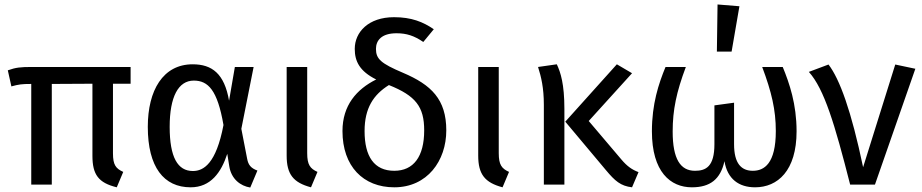

<svg xmlns="http://www.w3.org/2000/svg" viewBox="-20 -827 4130 860"><path d="M31 -440C64 -449 77 -451 120 -451V0H212V-451L394 -452V-129C394 -45 421 -8 503 12L532 -57C499 -72 486 -88 486 -140V-452H565V-527H122C73 -527 51 -525 15 -512Z M642 -259C642 -78 714 12 834 12C924 12 971 -55 998 -138L1007 -82C1016 -25 1057 6 1101 13L1133 -63C1103 -74 1092 -89 1087 -116L1061 -250L1116 -527H1032L1006 -376C985 -497 930 -539 843 -539C710 -539 642 -422 642 -259ZM848 -466C912 -466 954 -424 981 -267C948 -94 892 -61 844 -61C776 -61 740 -122 740 -259C740 -394 779 -466 848 -466Z M1264 -527V-130C1264 -46 1294 -9 1373 12L1402 -57C1369 -72 1356 -89 1356 -141V-527Z M1514 -240C1514 -82 1607 12 1746 12C1894 12 1979 -107 1979 -243C1979 -382 1912 -447 1785 -501C1686 -543 1664 -563 1664 -608C1664 -646 1689 -678 1756 -678C1801 -678 1835 -667 1876 -639L1923 -696C1875 -729 1823 -750 1745 -750C1630 -750 1569 -683 1569 -608C1569 -552 1591 -508 1665 -471C1577 -427 1514 -355 1514 -240ZM1613 -240C1613 -343 1653 -403 1722 -446C1842 -398 1880 -349 1880 -243C1880 -125 1832 -62 1746 -62C1656 -62 1613 -126 1613 -240Z M2122 -527V-130C2122 -46 2152 -9 2231 12L2260 -57C2227 -72 2214 -89 2214 -141V-527Z M2512 -282 2694 -65C2735 -16 2760 6 2811 12L2840 -56C2811 -67 2789 -82 2763 -113L2617 -285L2811 -499L2743 -539ZM2390 -527C2404 -483 2416 -434 2416 -357V0H2508V-339C2508 -451 2491 -503 2474 -539Z M2900 -239C2900 -57 2983 12 3079 12C3161 12 3207 -24 3225 -105C3238 -25 3290 12 3362 12C3463 12 3548 -62 3548 -239C3548 -361 3516 -454 3486 -527H3394C3436 -415 3455 -335 3455 -240C3455 -94 3403 -62 3352 -62C3301 -62 3268 -94 3268 -181V-367L3180 -355V-181C3180 -81 3142 -62 3093 -62C3028 -62 2993 -114 2993 -238C2993 -335 3010 -415 3052 -527H2961C2930 -452 2900 -361 2900 -239ZM3191 -596H3257L3292 -799L3194 -807Z M3788 0H3899L4080 -519L3990 -538L3846 -78C3793 -331 3741 -473 3691 -538L3603 -505C3672 -428 3719 -271 3788 0Z"/></svg>

Font: FiraGO Unicode
Style: Regular
Weight: 400
Designer: bBox Type
Foundry: bBox Type GmbH
Version: Version 1.001;PS 001.001;hotconv 1.0.88;makeotf.lib2.5.64775